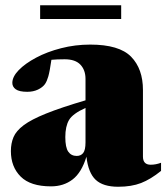

<svg xmlns="http://www.w3.org/2000/svg" viewBox="-20 -697 634 732"><path d="M594 -45.5Q554.5 -13.5 517.8 0.8Q481 15 430.5 15Q373 15 344.8 -11.5Q316.5 -38 309.5 -99.5Q291 -39 256.8 -12.8Q222.5 13.5 174.5 13.5Q96 13.5 58.8 -23.8Q21.5 -61 21.5 -121Q21.5 -150.5 31.5 -174.2Q41.5 -198 70.5 -219.8Q99.5 -241.5 156 -264.2Q212.5 -287 306 -314.5V-396Q306 -430 286.5 -450.5Q267 -471 226.5 -471Q197 -471 176 -469Q169.5 -424 164.2 -405.8Q159 -387.5 151.5 -376.5Q142.5 -364 124.8 -355.5Q107 -347 84 -347Q53.5 -347 40.2 -356.5Q27 -366 27 -381Q27 -404.5 51.5 -429.8Q76 -455 117.8 -477.2Q159.5 -499.5 213 -513.2Q266.5 -527 324 -527Q434.5 -527 479.8 -480.8Q525 -434.5 525 -354V-100Q525 -69 554.5 -69Q574 -69 594 -76.5ZM229 -174.5Q229 -135 240.2 -118.8Q251.5 -102.5 272.5 -102.5Q288 -102.5 297 -113.5Q306 -124.5 306 -154.5V-285.5Q257 -263.5 243 -239.2Q229 -215 229 -174.5ZM133 -624.5V-677H442V-624.5Z"/></svg>

Font: Newsreader 72pt ExtraBold
Style: Regular
Weight: 800
Designer: Hugues Gentile
Foundry: Production Type
Version: Version 1.003; ttfautohint (v1.8.3)